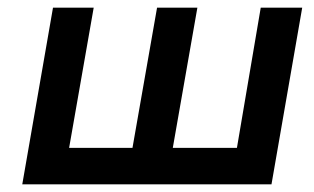

<svg xmlns="http://www.w3.org/2000/svg" viewBox="-20 -480 819 500"><path d="M430 -95 494 -460H389L325 -95H160L224 -460H118L38 0H687L767 -460H659L597 -95Z"/></svg>

Font: Jost Medium
Style: Italic
Weight: 500
Italic angle: -5°
Version: Version 3.710